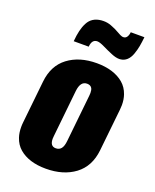

<svg xmlns="http://www.w3.org/2000/svg" viewBox="-150 -890 798 987"><g transform="rotate(20 249.0 -396.5)"><path d="M391.1 -648.9C404.5 -650.2 416 -655.4 425.8 -664.3C435.5 -673.3 443.2 -685.5 448.7 -700.9C454.3 -716.4 458.4 -731.6 461.2 -746.6C463.9 -761.6 466.3 -778.6 468.3 -797.9H393.6C392.6 -786.1 389.3 -776.7 383.8 -769.5C378.3 -762.4 370.1 -759.8 359.4 -761.7C354.2 -762.7 344.8 -767.2 331.3 -775.1C317.8 -783.1 302.2 -790.4 284.7 -796.9C270.7 -802.1 256.5 -804.5 242.2 -804.2C238.3 -804.2 234.5 -804 231 -803.7C214 -802.1 199.6 -797.5 187.7 -790C175.9 -782.6 166.3 -772 159.2 -758.3C152 -744.6 146.5 -729.6 142.6 -713.1C138.7 -696.7 135.7 -677.1 133.8 -654.3H215.8C218.1 -681.6 229 -695.3 248.5 -695.3C257.6 -695.3 270.8 -691.1 288.1 -682.6C305.3 -674.2 323.4 -666 342.3 -658.2C357.9 -651.7 372.1 -648.4 384.8 -648.4C387 -648.4 389.2 -648.6 391.1 -648.9ZM234.9 -105.5C214 -105.5 203.6 -119.1 203.6 -146.5C203.6 -150.7 203.9 -155.4 204.6 -160.6L231.4 -417.5C235.4 -454.3 249.3 -472.7 273.4 -472.7C286.1 -472.7 295.1 -468.3 300.3 -459.5C303.9 -453.3 305.7 -444.7 305.7 -433.6C305.7 -428.7 305.3 -423.3 304.7 -417.5L277.8 -160.6C275.9 -141.4 271.4 -127.4 264.4 -118.7C257.4 -109.9 247.6 -105.5 234.9 -105.5ZM222.2 10.7C286 10.7 338.8 -4.9 380.6 -36.1C422.4 -67.4 446.6 -113.1 453.1 -173.3L477.5 -404.8C478.5 -413.6 479 -422 479 -430.2C479 -450.7 476.1 -469.4 470.2 -486.3C462.1 -509.8 449.3 -528.9 431.9 -543.7C414.5 -558.5 393.4 -569.7 368.7 -577.4C343.9 -585 316.1 -588.9 285.2 -588.9C221.7 -588.9 169.3 -573.2 127.9 -542C86.6 -510.7 62.8 -465 56.6 -404.8L32.2 -173.3C31.2 -164.6 30.8 -155.9 30.8 -147.5C30.8 -127 33.5 -108.4 39.1 -91.8C46.9 -68.4 59.4 -49.2 76.7 -34.4C93.9 -19.6 114.7 -8.4 139.2 -0.7C163.6 6.9 191.2 10.7 222.2 10.7Z"/></g></svg>

Font: Oswald
Style: Heavy
Weight: 800
Designer: Vernon Adams
Foundry: Vernon Adams
Version: 3.0; ttfautohint (v0.95.6-bc232) -l 8 -r 50 -G 200 -x 0 -w "